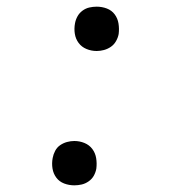

<svg xmlns="http://www.w3.org/2000/svg" viewBox="-20 -548 540 576"><path d="M270 -395Q254 -395 239.5 -401Q225 -407 216 -419Q207 -431 204.5 -446.5Q202 -462 205 -478Q207 -489 212.5 -499Q218 -509 227.5 -516Q237 -523 248 -525.5Q259 -528 270 -528Q286 -528 300.5 -522.5Q315 -517 324 -505Q333 -493 335.5 -477.5Q338 -462 336 -446Q334 -435 328 -424.5Q322 -414 312.5 -407.5Q303 -401 292 -398Q281 -395 270 -395ZM203 8Q187 8 172.5 2.5Q158 -3 149 -15Q140 -27 137.5 -42.5Q135 -58 138 -74Q140 -85 145.5 -95.5Q151 -106 160.5 -112.5Q170 -119 181 -122Q192 -125 203 -125Q219 -125 233.5 -119Q248 -113 257 -101Q266 -89 268.5 -73.5Q271 -58 269 -42Q267 -31 261.5 -21Q256 -11 246 -4Q236 3 225 5.5Q214 8 203 8Z"/></svg>

Font: Iosevka Curly Light
Style: Italic
Weight: 300
Italic angle: -9°
Monospace: yes
Designer: Belleve Invis
Foundry: Belleve Invis
Version: Version 22.1.2; ttfautohint (v1.8.4)